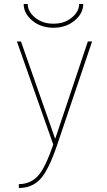

<svg xmlns="http://www.w3.org/2000/svg" viewBox="-20 -940 540 970"><path d="M379.9 -919.9H400.4Q400.4 -872.1 356.9 -835.9Q313.5 -799.8 250 -799.8Q186.5 -799.8 143.1 -835.9Q99.6 -872.1 99.6 -919.9H120.1Q120.1 -881.8 157.2 -851.1Q194.3 -820.3 250 -820.3Q305.7 -820.3 342.8 -851.1Q379.9 -881.8 379.9 -919.9ZM249 -210 65.4 -730.5H85.9L257.8 -241.2H259.8L423.8 -730.5H445.3L269.5 -210Q225.6 -80.1 183.6 -35.2Q141.6 9.8 75.2 9.8V-9.8Q131.8 -9.8 169.9 -49.3Q208 -88.9 249 -210Z"/></svg>

Font: Mgen+ 1mn thin
Style: Regular
Weight: 100
Designer: [Source Han Sans]
Ryoko NISHIZUKA  (kana & ideographs); Paul D. Hunt (Latin, Greek & Cyrillic); Wenlong ZHANG  (bopomofo
Version: Version 1.059.20150602